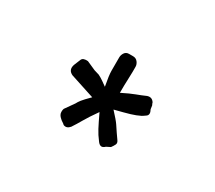

<svg xmlns="http://www.w3.org/2000/svg" viewBox="-50 -519 376 336"><g transform="rotate(30 137.5 -351.0)"><path d="M207 -351Q199 -347 189 -344Q179 -341 159 -336Q172 -322 176 -316Q180 -310 184 -304L191 -294Q195 -289 193 -285Q191 -281 188 -277L180 -273Q172 -265 165 -275Q158 -284 153 -293.5Q148 -303 140 -320Q128 -303 122 -292.5Q116 -282 110 -273Q104 -266 97 -269Q95 -271 92.5 -272.5Q90 -274 88 -276Q82 -281 82 -287Q82 -293 84 -295L96 -312Q98 -316 101.5 -320.5Q105 -325 116 -336L67 -352Q56 -357 60 -369Q63 -377 65.5 -382.5Q68 -388 78 -387L96 -379Q100 -378 106 -376Q108 -375 111.5 -373Q115 -371 126 -363Q122 -384 122 -393Q122 -402 122 -410V-420Q122 -425 125 -429.5Q128 -434 134 -434H142Q148 -434 151.5 -429.5Q155 -425 155 -420V-410Q155 -402 154.5 -393Q154 -384 154 -367Q170 -375 179.5 -378.5Q189 -382 198 -386Q207 -389 212 -381Q212 -380 214 -376L215 -369Q220 -360 214.5 -356Q209 -352 207 -351Z"/></g></svg>

Font: Chathura
Style: Regular
Weight: 300
Designer: Appaji Ambarisha Darbha
Foundry: Aditya Fonts
Version: Version 1.00 2015